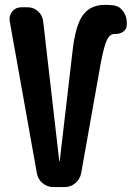

<svg xmlns="http://www.w3.org/2000/svg" viewBox="-20 -760 540 780"><path d="M440.4 -738.3Q464.8 -735.4 480 -714.8Q495.1 -694.3 495.1 -668V-658.2Q495.1 -641.6 480.5 -631.3Q465.8 -621.1 448.2 -622.1H445.3Q426.8 -622.1 415 -599.1Q403.3 -576.2 389.6 -504.9L309.6 -55.7Q304.7 -31.2 285.6 -15.6Q266.6 0 243.2 0H197.3Q171.9 0 152.8 -16.1Q133.8 -32.2 129.9 -55.7L19.5 -673.8Q15.6 -696.3 29.8 -713.4Q43.9 -730.5 67.4 -730.5H91.8Q116.2 -730.5 134.3 -714.4Q152.3 -698.2 155.3 -673.8L220.7 -106.4Q220.7 -105.5 221.7 -105.5Q222.7 -105.5 222.7 -106.4L274.4 -549.8Q286.1 -657.2 316.9 -698.7Q347.7 -740.2 405.3 -740.2Q428.7 -740.2 440.4 -738.3Z"/></svg>

Font: Rounded Mgen+ 2m bold
Style: Bold
Weight: 700
Designer: [Source Han Sans]
Ryoko NISHIZUKA  (kana & ideographs); Paul D. Hunt (Latin, Greek & Cyrillic); Wenlong ZHANG  (bopomofo
Version: Version 1.059.20150602